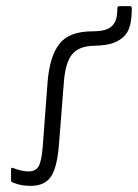

<svg xmlns="http://www.w3.org/2000/svg" viewBox="-20 -593 449 625"><path d="M80 12Q66 12 52.5 10Q39 8 21 1Q16 -1 16 -6V-41Q16 -49 23 -46Q51 -35 73 -35Q95 -35 105 -50.5Q115 -66 119 -114L135 -327Q142 -411 174 -451Q206 -491 280 -491Q312 -491 328.5 -498Q345 -505 352 -518Q358 -527 360 -540Q362 -553 362 -567Q362 -573 370 -573H404Q409 -573 409 -565Q409 -536 404 -513.5Q399 -491 386 -477Q372 -462 350 -453.5Q328 -445 286 -444Q237 -443 215 -416.5Q193 -390 188 -327L172 -123Q166 -47 145.5 -17.5Q125 12 80 12Z"/></svg>

Font: Sofia Sans Light
Style: Regular
Weight: 300
Designer: Botio Nikoltchev, Ani Petrova
Foundry: lettersoup
Version: Version 4.100; ttfautohint (v1.8.3)